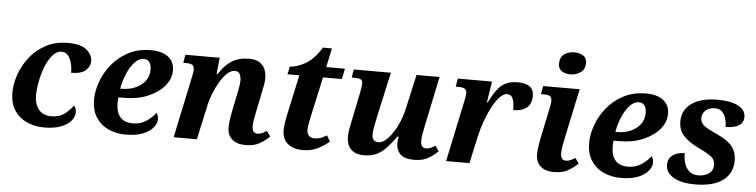

<svg xmlns="http://www.w3.org/2000/svg" viewBox="-47 -998 4872 1237"><g transform="rotate(5 2389.5 -380.0)"><path d="M261 10Q201 10 150.5 -13Q100 -36 70 -81.5Q40 -127 40 -197Q40 -253 61 -313.5Q82 -374 123.5 -427Q165 -480 226.5 -513Q288 -546 369 -546Q452 -546 490 -514.5Q528 -483 528 -440Q528 -409 500 -382.5Q472 -356 406 -356Q406 -409 387.5 -447.5Q369 -486 333 -486Q307 -486 285.5 -466Q264 -446 246.5 -413.5Q229 -381 217.5 -342Q206 -303 199.5 -264.5Q193 -226 193 -195Q193 -134 221 -100Q249 -66 303 -66Q356 -66 389 -92Q422 -118 443 -148Q449 -142 453.5 -130.5Q458 -119 458 -104Q458 -78 437.5 -51.5Q417 -25 373.5 -7.5Q330 10 261 10Z M791 10Q730 10 679.5 -12.5Q629 -35 598.5 -81Q568 -127 568 -197Q568 -253 590 -314Q612 -375 655 -427.5Q698 -480 761 -513Q824 -546 907 -546Q978 -546 1018 -515Q1058 -484 1058 -428Q1058 -374 1019.5 -328Q981 -282 913.5 -253.5Q846 -225 760 -225H723Q722 -215 721.5 -205Q721 -195 721 -187Q721 -129 748 -97.5Q775 -66 830 -66Q879 -66 917 -91.5Q955 -117 976 -147Q989 -131 989 -104Q989 -80 968 -53.5Q947 -27 903.5 -8.5Q860 10 791 10ZM739 -282Q789 -282 828.5 -299.5Q868 -317 891 -348Q914 -379 914 -421Q914 -452 901 -469Q888 -486 865 -486Q833 -486 805 -455Q777 -424 757.5 -377Q738 -330 730 -282Z M1566 10Q1509 10 1478 -17.5Q1447 -45 1447 -93Q1447 -114 1451 -144Q1455 -174 1463 -212L1479 -291Q1483 -311 1490 -344.5Q1497 -378 1497 -403Q1497 -422 1489 -441Q1481 -460 1455 -460Q1430 -460 1405 -436Q1380 -412 1359 -375.5Q1338 -339 1322.5 -300Q1307 -261 1301 -232L1250 0H1100L1184 -398Q1187 -411 1189 -424Q1191 -437 1191 -441Q1191 -468 1179 -475.5Q1167 -483 1138 -483H1120L1129 -536H1351L1340 -429H1346Q1384 -489 1429 -517.5Q1474 -546 1541 -546Q1584 -546 1608.5 -530Q1633 -514 1644 -488Q1655 -462 1655 -431Q1655 -406 1648.5 -375Q1642 -344 1637 -318L1615 -211Q1609 -184 1605 -160Q1601 -136 1601 -115Q1601 -70 1636 -70Q1652 -70 1665 -76Q1678 -82 1695 -93L1719 -59Q1695 -34 1658 -12Q1621 10 1566 10Z M1932 10Q1877 10 1839.5 -19Q1802 -48 1802 -107Q1802 -125 1805 -148.5Q1808 -172 1812 -191L1872 -468H1795L1806 -519Q1849 -519 1905 -550.5Q1961 -582 2008 -659H2066L2040 -536H2161L2147 -468H2025L1965 -194Q1960 -172 1957.5 -154Q1955 -136 1955 -122Q1955 -97 1969 -84.5Q1983 -72 2005 -72Q2028 -72 2047.5 -80Q2067 -88 2083 -98L2106 -60Q2073 -32 2031.5 -11Q1990 10 1932 10Z M2656 10Q2590 10 2564.5 -18Q2539 -46 2539 -86Q2539 -94 2541 -108.5Q2543 -123 2544 -130H2536Q2507 -89 2478 -57.5Q2449 -26 2414.5 -8.5Q2380 9 2332 9Q2289 9 2264 -6.5Q2239 -22 2228.5 -47.5Q2218 -73 2218 -102Q2218 -127 2224 -157Q2230 -187 2235 -212L2271 -388Q2275 -408 2277.5 -425Q2280 -442 2280 -450Q2280 -470 2268 -476.5Q2256 -483 2227 -483H2209L2218 -536H2458L2392 -237Q2387 -213 2381 -181.5Q2375 -150 2375 -131Q2375 -109 2384.5 -96Q2394 -83 2418 -83Q2440 -83 2463 -102.5Q2486 -122 2507.5 -154Q2529 -186 2545.5 -224.5Q2562 -263 2571 -301L2624 -536H2773L2705 -211Q2699 -184 2695 -160Q2691 -136 2691 -115Q2691 -70 2726 -70Q2742 -70 2755 -76Q2768 -82 2785 -93L2809 -59Q2785 -34 2748 -12Q2711 10 2656 10Z M2947 -402Q2949 -410 2951 -424Q2953 -438 2953 -448Q2953 -467 2941 -475Q2929 -483 2900 -483H2882L2891 -536H3112L3091 -399H3096Q3119 -447 3143 -480Q3167 -513 3198.5 -529.5Q3230 -546 3277 -546Q3382 -546 3382 -468Q3382 -416 3351.5 -390.5Q3321 -365 3264 -365Q3264 -411 3254 -437.5Q3244 -464 3215 -464Q3194 -464 3170 -439.5Q3146 -415 3123.5 -373.5Q3101 -332 3082 -280Q3063 -228 3051 -173L3013 0H2862Z M3610 -626Q3577 -626 3554.5 -641.5Q3532 -657 3532 -688Q3532 -732 3560 -751Q3588 -770 3625 -770Q3657 -770 3681 -755.5Q3705 -741 3705 -707Q3705 -666 3675.5 -646Q3646 -626 3610 -626ZM3561 10Q3504 10 3473 -17.5Q3442 -45 3442 -93Q3442 -114 3446 -144Q3450 -174 3458 -212L3497 -398Q3500 -411 3502 -424Q3504 -437 3504 -441Q3504 -468 3492 -475.5Q3480 -483 3451 -483H3433L3443 -536H3679L3610 -211Q3604 -184 3600 -160Q3596 -136 3596 -115Q3596 -70 3631 -70Q3647 -70 3660 -76Q3673 -82 3690 -93L3714 -59Q3690 -34 3653 -12Q3616 10 3561 10Z M3993 10Q3932 10 3881.5 -12.5Q3831 -35 3800.5 -81Q3770 -127 3770 -197Q3770 -253 3792 -314Q3814 -375 3857 -427.5Q3900 -480 3963 -513Q4026 -546 4109 -546Q4180 -546 4220 -515Q4260 -484 4260 -428Q4260 -374 4221.5 -328Q4183 -282 4115.5 -253.5Q4048 -225 3962 -225H3925Q3924 -215 3923.5 -205Q3923 -195 3923 -187Q3923 -129 3950 -97.5Q3977 -66 4032 -66Q4081 -66 4119 -91.5Q4157 -117 4178 -147Q4191 -131 4191 -104Q4191 -80 4170 -53.5Q4149 -27 4105.5 -8.5Q4062 10 3993 10ZM3941 -282Q3991 -282 4030.5 -299.5Q4070 -317 4093 -348Q4116 -379 4116 -421Q4116 -452 4103 -469Q4090 -486 4067 -486Q4035 -486 4007 -455Q3979 -424 3959.5 -377Q3940 -330 3932 -282Z M4471 10Q4386 10 4334 -19Q4282 -48 4282 -100Q4282 -131 4297.5 -149.5Q4313 -168 4338 -176.5Q4363 -185 4389 -185Q4389 -150 4398.5 -119Q4408 -88 4430 -69Q4452 -50 4488 -50Q4529 -50 4556.5 -69.5Q4584 -89 4584 -125Q4584 -160 4557 -180Q4530 -200 4471 -228Q4413 -256 4378 -292.5Q4343 -329 4343 -387Q4343 -461 4403.5 -503.5Q4464 -546 4569 -546Q4637 -546 4677 -532.5Q4717 -519 4734.5 -498Q4752 -477 4752 -452Q4752 -412 4721 -394Q4690 -376 4637 -376Q4637 -403 4629.5 -429Q4622 -455 4605.5 -472.5Q4589 -490 4560 -490Q4521 -490 4498.5 -469.5Q4476 -449 4476 -420Q4476 -387 4503.5 -368Q4531 -349 4589 -323Q4654 -294 4684 -257Q4714 -220 4714 -164Q4714 -83 4652.5 -36.5Q4591 10 4471 10Z"/></g></svg>

Font: Noto Serif
Style: Bold Italic
Weight: 700
Italic angle: -12°
Designer: Monotype Design Team
Foundry: Monotype Imaging Inc.
Version: Version 2.013